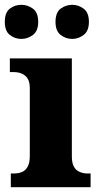

<svg xmlns="http://www.w3.org/2000/svg" viewBox="-31 -779 416 799"><path d="M14 0V-57H26Q46 -57 61 -63.5Q76 -70 84.5 -86Q93 -102 93 -130V-412Q93 -438 84 -452Q75 -466 60 -472.5Q45 -479 26 -479H10V-536H268V-128Q268 -101 276.5 -85.5Q285 -70 300.5 -63.5Q316 -57 334 -57H346V0ZM270 -617Q243 -617 221.5 -633.5Q200 -650 200 -688Q200 -727 221.5 -743Q243 -759 270 -759Q295 -759 317 -743Q339 -727 339 -688Q339 -650 317 -633.5Q295 -617 270 -617ZM58 -617Q31 -617 10 -633.5Q-11 -650 -11 -688Q-11 -727 10 -743Q31 -759 58 -759Q84 -759 106 -743Q128 -727 128 -688Q128 -650 106 -633.5Q84 -617 58 -617Z"/></svg>

Font: Noto Serif Hebrew ExtraBold
Style: Regular
Weight: 800
Version: Version 2.003